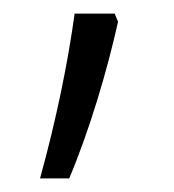

<svg xmlns="http://www.w3.org/2000/svg" viewBox="-20 -133 257 283"><path d="M154 -101 149 -113H90C80 -40 63 43 39 130H82C112 59 138 -29 154 -101Z"/></svg>

Font: Noto Sans Ethiopic SemiCondensed Light
Style: Regular
Weight: 300
Width: 4
Designer: Monotype Design Team
Foundry: Monotype Imaging Inc.
Version: Version 2.102